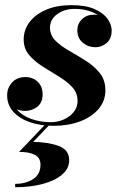

<svg xmlns="http://www.w3.org/2000/svg" viewBox="-20 -492 488 766"><path d="M141.5 165.5Q141.5 137.5 119.2 125.8Q97 114 56 114L169 -4.5H187.5L112.5 74Q173 75 214.5 90.5Q256 106 256 147Q256 181 227 205.2Q198 229.5 149 242.2Q100 255 40.5 255V241.5Q83 241.5 112.2 222.5Q141.5 203.5 141.5 165.5ZM400.5 -132Q400.5 -89 373 -57Q345.5 -25 298.8 -7.5Q252 10 194 10Q140.5 10 98.5 -4.8Q56.5 -19.5 32.5 -46.8Q8.5 -74 8.5 -111.5Q8.5 -141.5 28.2 -163Q48 -184.5 81 -184.5Q111 -184.5 130.5 -165.8Q150 -147 150 -115.5Q150 -83 129 -66.2Q108 -49.5 80 -49.5Q62 -49.5 47 -56Q67 -31 103.8 -17.8Q140.5 -4.5 183.5 -4.5Q210 -4.5 234.2 -15.2Q258.5 -26 274 -45Q289.5 -64 289.5 -89.5Q289.5 -121.5 267.8 -144.8Q246 -168 214 -187.2Q182 -206.5 150 -226.8Q118 -247 96.2 -272.5Q74.5 -298 74.5 -334.5Q74.5 -373 98 -404Q121.5 -435 164.2 -453.2Q207 -471.5 265 -471.5Q321.5 -471.5 356.8 -456Q392 -440.5 408.8 -417.2Q425.5 -394 425.5 -370.5Q425.5 -337.5 405.5 -320.5Q385.5 -303.5 360.5 -303.5Q332.5 -303.5 310.5 -321.5Q288.5 -339.5 288.5 -371.5Q288.5 -397 307 -415.2Q325.5 -433.5 355.5 -433.5Q363 -433.5 370.5 -432Q354 -443 330.2 -449.8Q306.5 -456.5 277.5 -456.5Q237 -456.5 208.2 -435.5Q179.5 -414.5 179.5 -382Q179.5 -351 201.8 -329.2Q224 -307.5 257 -288.8Q290 -270 322.8 -249.2Q355.5 -228.5 378 -200.5Q400.5 -172.5 400.5 -132Z"/></svg>

Font: Bodoni* 16pt
Style: Bold Italic
Weight: 700
Italic angle: -13°
Version: Version 2.3